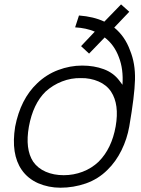

<svg xmlns="http://www.w3.org/2000/svg" viewBox="-20 -839 642 874"><path d="M568.5 -263.5Q558.5 -206.5 533 -154.8Q507.5 -103 469 -65.5Q427.5 -24 371 -4Q314.5 15.5 255 15.5Q201.5 15.5 153.5 -5Q106.5 -26 79 -65.5Q29 -137.5 49 -262.5Q73.5 -388 149 -459.5Q191 -500 244.8 -520.2Q298.5 -540.5 354 -540.5Q408 -540.5 452.5 -524Q497 -507.5 524 -471Q530 -464 537.5 -453Q542.5 -524 521 -579Q500 -635.5 456.5 -668.5L385.5 -595L349 -629L411.5 -695Q373.5 -711.5 322 -714.5L339.5 -768.5Q373 -766 401.8 -759Q430.5 -752 455 -740.5L531 -819L568.5 -785.5L500 -713.5Q549 -673.5 572 -609.5Q596.5 -550 594.5 -476Q593.5 -438.5 587 -386Q580.5 -333.5 568.5 -263.5ZM506.5 -263.5Q524 -363.5 485.5 -422Q475.5 -437 461 -448.8Q446.5 -460.5 428.5 -468.2Q410.5 -476 390 -480Q369.5 -484 348 -483.5Q304 -484.5 262.2 -468.2Q220.5 -452 187.5 -422Q130.5 -366.5 111.5 -262.5Q93.5 -160.5 131 -103Q152 -73 188.2 -57.2Q224.5 -41.5 270 -41.5Q315 -41.5 356.2 -57.2Q397.5 -73 429 -103Q488.5 -162.5 506.5 -263.5Z"/></svg>

Font: Russisch Sans Light
Style: Italic
Weight: 300
Italic angle: -10°
Designer: Michael Sharanda (font) & Cristiano Sobral (main changes)
Foundry: Michael Sharanda
Version: Version 2.00;September 8, 2020;FontCreator 13.0.0.2681 64-bi